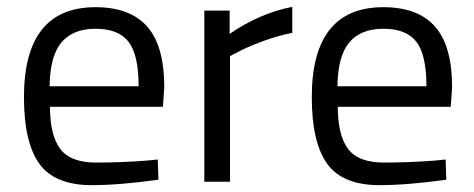

<svg xmlns="http://www.w3.org/2000/svg" viewBox="-20 -531 1386 561"><path d="M412 -62 441 -65 443 -6Q329 10 248 10Q140 10 95 -52.5Q50 -115 50 -247Q50 -510 259 -510Q360 -510 410 -453.5Q460 -397 460 -276L456 -219H126Q126 -136 156 -96Q186 -56 260.5 -56Q335 -56 412 -62ZM385 -279Q385 -371 355.5 -409Q326 -447 259.5 -447Q193 -447 159.5 -407Q126 -367 125 -279Z M577 0V-500H651V-432Q738 -492 834 -511V-435Q792 -427 746.5 -410Q701 -393 677 -380L652 -367V0Z M1253 -62 1282 -65 1284 -6Q1170 10 1089 10Q981 10 936 -52.5Q891 -115 891 -247Q891 -510 1100 -510Q1201 -510 1251 -453.5Q1301 -397 1301 -276L1297 -219H967Q967 -136 997 -96Q1027 -56 1101.5 -56Q1176 -56 1253 -62ZM1226 -279Q1226 -371 1196.5 -409Q1167 -447 1100.5 -447Q1034 -447 1000.5 -407Q967 -367 966 -279Z"/></svg>

Font: Titillium Web[RUS by Daymarius]
Style: Regular
Weight: 400
Designer: Cyrillization by Daymarius
Foundry: Cyrillization by Daymarius
Version: Version 1.002 September 11, 2018